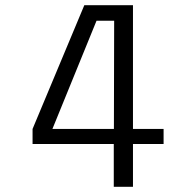

<svg xmlns="http://www.w3.org/2000/svg" viewBox="-20 -720 750 740"><path d="M610.5 -223V-165H492.5V0H418.5V-165H105.5V-223L305 -700H492.5V-223ZM420 -640H352L182 -223H419Z"/></svg>

Font: League Mono Light
Style: Regular
Weight: 300
Width: 6
Designer: Tyler Finck
Foundry: The League of Moveable Type / Tyler Finck
Version: Version 2.210